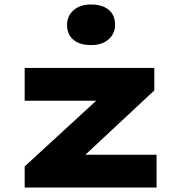

<svg xmlns="http://www.w3.org/2000/svg" viewBox="-20 -836 816 856"><path d="M90 0V-94L484 -456L498 -387H90V-533H668V-433L294 -84L277 -146H678V0ZM386 -635Q336 -635 307.5 -658.5Q279 -682 279 -725Q279 -765 308 -790.5Q337 -816 386 -816Q436 -816 464.5 -792.5Q493 -769 493 -725Q493 -686 464 -660.5Q435 -635 386 -635Z"/></svg>

Font: Lexend Tera ExtraBold
Style: Regular
Weight: 800
Designer: Bonnie Shaver-Troup, Thomas Jockin
Foundry: Lexend
Version: Version 1.007